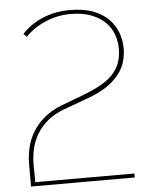

<svg xmlns="http://www.w3.org/2000/svg" viewBox="-56 -867 718 913"><g transform="rotate(-5 303.0 -410.0)"><path d="M551 -617Q551 -585 542.5 -554.5Q534 -524 513 -496Q492 -468 457 -443Q422 -418 369 -398L243 -352Q198 -335 166.5 -309.5Q135 -284 114.5 -251Q94 -218 85 -180Q76 -142 76 -102L77 -22L73 -19H550V0H55V-106Q55 -147 64.5 -187Q74 -227 95.5 -261.5Q117 -296 151 -324.5Q185 -353 234 -372L348 -415Q397 -434 431.5 -454.5Q466 -475 487.5 -499.5Q509 -524 518.5 -553Q528 -582 528 -617Q528 -650 517 -682.5Q506 -715 480.5 -741.5Q455 -768 413.5 -784.5Q372 -801 311 -801Q252 -801 194.5 -777Q137 -753 97 -711L82 -726Q125 -772 184 -796Q243 -820 311 -820Q378 -820 424 -802Q470 -784 498 -754.5Q526 -725 538.5 -689Q551 -653 551 -617Z"/></g></svg>

Font: TypoPRO Sinkin Sans
Style: 100 Thin
Weight: 100
Designer: Keith Bates
Foundry: K-Type
Version: Sinkin Sans (version 1.0)  by Keith Bates   •   © 2014   www